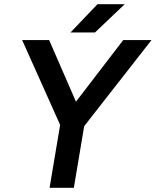

<svg xmlns="http://www.w3.org/2000/svg" viewBox="-20 -890 738 910"><path d="M265 -298 85 -700H213L340 -408L564 -700H698L379 -292L330 0H215ZM442 -870H571L430 -736H314Z"/></svg>

Font: Oak Sans Semibold
Style: Italic
Weight: 600
Italic angle: -9.49998°
Foundry: Erik Kennedy, Walven
Version: Version 1.000